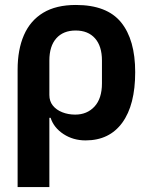

<svg xmlns="http://www.w3.org/2000/svg" viewBox="-20 -554 610 774"><path d="M51 200V-273Q51 -354 76.5 -412.5Q102 -471 154 -502.5Q206 -534 286 -534Q411 -534 468 -464Q525 -394 525 -263Q525 -131 473 -59.5Q421 12 325 12Q275 12 236 -13.5Q197 -39 184 -79H179V200ZM283 -92Q331 -92 361 -124.5Q391 -157 391 -218V-310Q391 -368 363 -399.5Q335 -431 285 -431Q235 -431 207 -399.5Q179 -368 179 -310V-171Q179 -146 193 -128.5Q207 -111 231 -101.5Q255 -92 283 -92Z"/></svg>

Font: IBM Plex Sans SemiBold
Style: Regular
Weight: 600
Designer: Mike Abbink, Paul van der Laan, Pieter van Rosmalen
Foundry: Bold Monday
Version: Version 3.201